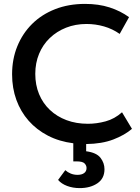

<svg xmlns="http://www.w3.org/2000/svg" viewBox="-20 -730 719 985"><path d="M389 235Q354 235 324.5 224Q295 213 278 193L315 143Q327 154 343 160.5Q359 167 378 167Q399 167 411.5 158Q424 149 424 132Q424 119 414 108.5Q404 98 374 98H356V5Q284 -4 226 -34Q168 -64 127 -110.5Q86 -157 64 -217.5Q42 -278 42 -349Q42 -427 69 -493Q96 -559 145 -607.5Q194 -656 263 -683Q332 -710 416 -710Q486 -710 542 -692Q598 -674 642 -642L594 -556Q557 -582 513.5 -594.5Q470 -607 424 -607Q367 -607 319 -588Q271 -569 235.5 -535Q200 -501 180.5 -454Q161 -407 161 -351Q161 -294 180.5 -247Q200 -200 236 -166Q272 -132 321.5 -113.5Q371 -95 431 -95Q476 -95 522 -107.5Q568 -120 606 -154L657 -69Q620 -37 561.5 -14.5Q503 8 422 9V46Q475 53 495.5 79.5Q516 106 516 138Q516 186 479.5 210.5Q443 235 389 235Z"/></svg>

Font: Tilda Sans Semibold
Style: Regular
Weight: 600
Designer: ParaType Ltd
Foundry: ParaType Ltd
Version: Version 1.009